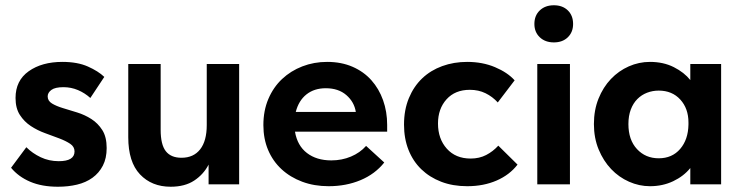

<svg xmlns="http://www.w3.org/2000/svg" viewBox="-20 -700 2817 729"><path d="M200 9Q139 9 94.5 -10Q50 -29 22 -63L80 -141Q103 -118 134.5 -103Q166 -88 203 -88Q263 -88 263 -125Q263 -143 246.5 -154Q230 -165 205 -174.5Q180 -184 151 -194.5Q122 -205 97 -221.5Q72 -238 55.5 -263.5Q39 -289 39 -328Q39 -394 89 -429.5Q139 -465 217 -465Q274 -465 313.5 -447.5Q353 -430 376 -408L323 -328Q302 -347 276 -358Q250 -369 221 -369Q189 -369 175 -358.5Q161 -348 161 -334Q161 -317 177.5 -307Q194 -297 219 -289.5Q244 -282 273 -273Q302 -264 327 -248Q352 -232 368.5 -206Q385 -180 385 -138Q385 -99 370.5 -71Q356 -43 331 -25Q306 -7 272.5 1Q239 9 200 9Z M628 9Q556 9 511.5 -38Q467 -85 467 -179V-457H590V-207Q590 -151 609.5 -126Q629 -101 669 -101Q715 -101 740 -133Q765 -165 765 -225V-457H888V0H772V-75Q753 -38 717.5 -14.5Q682 9 628 9Z M1228 7Q1173 7 1127.5 -10Q1082 -27 1049 -57.5Q1016 -88 998 -130.5Q980 -173 980 -225Q980 -280 999 -324.5Q1018 -369 1051 -400Q1084 -431 1128 -448Q1172 -465 1222 -465Q1276 -465 1318.5 -446.5Q1361 -428 1390 -395.5Q1419 -363 1434.5 -319.5Q1450 -276 1450 -226V-200H1100Q1109 -147 1145.5 -119Q1182 -91 1238 -91Q1278 -91 1312.5 -105.5Q1347 -120 1370 -146L1439 -83Q1404 -39 1349 -16Q1294 7 1228 7ZM1217 -365Q1173 -365 1143.5 -341.5Q1114 -318 1103 -275H1331Q1325 -313 1295 -339Q1265 -365 1217 -365Z M1754 7Q1699 7 1655 -10Q1611 -27 1579.5 -57.5Q1548 -88 1531 -131Q1514 -174 1514 -227Q1514 -283 1532.5 -327.5Q1551 -372 1583 -402.5Q1615 -433 1659 -449Q1703 -465 1754 -465Q1812 -465 1859.5 -445Q1907 -425 1934 -395L1870 -311Q1850 -333 1823.5 -346Q1797 -359 1764 -359Q1708 -359 1675.5 -323Q1643 -287 1643 -231Q1643 -173 1676.5 -135.5Q1710 -98 1767 -98Q1800 -98 1826 -111.5Q1852 -125 1872 -147L1945 -75Q1915 -36 1865.5 -14.5Q1816 7 1754 7Z M2020 -457H2144V0H2020ZM2083 -539Q2050 -539 2029.5 -558.5Q2009 -578 2009 -609Q2009 -641 2029.5 -660.5Q2050 -680 2083 -680Q2116 -680 2136 -660.5Q2156 -641 2156 -609Q2156 -578 2136 -558.5Q2116 -539 2083 -539Z M2448 7Q2407 7 2368.5 -10Q2330 -27 2300.5 -58Q2271 -89 2253 -132.5Q2235 -176 2235 -229Q2235 -282 2252.5 -325.5Q2270 -369 2299.5 -400Q2329 -431 2367.5 -448Q2406 -465 2448 -465Q2499 -465 2538.5 -445Q2578 -425 2601 -396V-457H2718V0H2601V-62Q2576 -31 2536 -12Q2496 7 2448 7ZM2481 -99Q2532 -99 2562.5 -134.5Q2593 -170 2594 -227V-235Q2594 -288 2563 -322Q2532 -356 2481 -356Q2458 -356 2437 -348Q2416 -340 2400 -324Q2384 -308 2375 -284Q2366 -260 2366 -229Q2366 -169 2398.5 -134Q2431 -99 2481 -99Z"/></svg>

Font: Tilda Sans Bold
Style: Regular
Weight: 700
Designer: ParaType Ltd
Foundry: ParaType Ltd
Version: Version 1.009